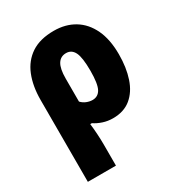

<svg xmlns="http://www.w3.org/2000/svg" viewBox="-189 -683 963 1043"><g transform="rotate(-30 292.5 -161.5)"><path d="M548.3 -275.9Q548.3 -192.4 526.6 -127.7Q504.9 -63 460.4 -26.6Q416 9.8 348.1 9.8Q314.9 9.8 285.4 0Q255.9 -9.8 233.9 -24.9H223.6Q227.5 5.4 229.7 41.5Q231.9 77.6 231.9 106.9V240.2H55.7V-272.9Q55.7 -359.4 82 -424.8Q108.4 -490.2 163.3 -526.6Q218.3 -563 304.7 -563Q378.4 -563 433.1 -529.8Q487.8 -496.6 518.1 -432.6Q548.3 -368.7 548.3 -275.9ZM302.2 -424.8Q267.6 -424.8 249.8 -396.2Q231.9 -367.7 231.9 -305.7V-161.6Q245.1 -147 263.9 -139.4Q282.7 -131.8 300.8 -131.8Q335.9 -131.8 352.8 -163.1Q369.6 -194.3 369.6 -275.9Q369.6 -358.4 353.3 -391.6Q336.9 -424.8 302.2 -424.8Z"/></g></svg>

Font: Open Sans SemiCondensed ExtraBold
Style: Regular
Weight: 800
Width: 4
Designer: Monotype Design Team
Foundry: Monotype Imaging Inc.
Version: Version 3.000